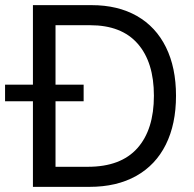

<svg xmlns="http://www.w3.org/2000/svg" viewBox="-50 -727 756 747"><path d="M78.1 0V-333H-30.3V-397.5H78.1V-707H306.6Q408.7 -707 482.7 -664.8Q556.6 -622.6 595.7 -543.2Q634.8 -463.9 634.8 -354.5Q634.8 -244.1 595.2 -164.6Q555.7 -85 480 -42.5Q404.3 0 297.9 0ZM292 -78.1Q419.9 -78.1 484.4 -150.4Q548.8 -222.7 548.8 -354.5Q548.8 -484.9 485.8 -556.9Q422.9 -628.9 300.8 -628.9H166V-397.5H275.4V-333H166V-78.1Z"/></svg>

Font: Pretendard JP
Style: Regular
Weight: 400
Designer: Base glyphs from Inter by Rasmus Andersson; Hangeul glyphs from Noto Sans CJK(Source Han Sans) by Jang Soo-young and Kan
Foundry: Kil Hyung-jin
Version: Version 1.309